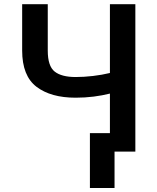

<svg xmlns="http://www.w3.org/2000/svg" viewBox="-20 -732 760 927"><path d="M87 -711.6H210.6V-487.9Q210.6 -412.6 244 -386.4Q277.3 -360.1 345.2 -360.1Q384.9 -360.1 429 -365.2Q473 -370.4 510.7 -379.6V-711.6H633.5V0H510.7V-280.2Q474.4 -271 432.2 -265.6Q389.9 -260.3 345.2 -260.3Q225.5 -260.3 156.2 -313Q87 -365.8 87 -487.9ZM533 -89.1V175.8H414.1V-89.1Z"/></svg>

Font: Interface Medium
Style: Regular
Weight: 500
Designer: Rasmus Andersson
Foundry: rsms
Version: Version 1.8